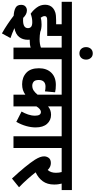

<svg xmlns="http://www.w3.org/2000/svg" viewBox="498 -1382 1007 2044"><g transform="rotate(90 1002.0 -360.5)"><path d="M216 -200Q170 -200 127 -183Q89 -209 60 -248.5Q31 -288 31 -337Q31 -389 66 -420Q84 -436 112.5 -445Q141 -454 197 -454H239V-513H0V-622H689V-513H611V0H487V-183Q469 -177 451.5 -175Q434 -173 414 -173Q408 -173 403 -173Q404 -163 404 -153Q404 -98 374.5 -60.5Q345 -23 280 -10Q336 15 386 32L336 123Q286 95 238.5 63Q191 31 148 -2Q95 -5 63.5 -22Q32 -39 32 -81Q32 -112 49.5 -127.5Q67 -143 91 -143Q133 -143 171 -103Q184 -102 196 -102Q280 -102 280 -154Q280 -176 265.5 -188Q251 -200 216 -200ZM398 -278Q449 -278 487 -292V-513H363V-359H197Q180 -359 172.5 -357Q165 -355 160 -351Q152 -345 152 -332Q152 -320 157 -310Q162 -300 169 -290Q186 -295 204 -297Q222 -299 242 -299Q287 -299 321 -285Q337 -282 357 -280Q377 -278 398 -278Z M482 -773Q482 -803 500 -823.5Q518 -844 549 -844Q579 -844 597 -823.5Q615 -803 615 -773Q615 -742 597 -722Q579 -702 549 -702Q518 -702 500 -722Q482 -742 482 -773Z M1379 -513H1113V-368Q1151 -400 1202 -400Q1261 -400 1299 -357.5Q1337 -315 1337 -236Q1337 -188 1322.5 -136Q1308 -84 1278 -30L1168 -86Q1187 -119 1199.5 -155.5Q1212 -192 1212 -230Q1212 -292 1173 -292Q1157 -292 1141 -278.5Q1125 -265 1113 -244V0H988V-126Q964 -109 938 -100.5Q912 -92 877 -92Q804 -92 755.5 -136.5Q707 -181 707 -271Q707 -353 754 -402Q801 -451 884 -451Q930 -451 963 -443L953 -335Q931 -341 902 -341Q868 -341 850 -322.5Q832 -304 832 -270Q832 -229 850.5 -214.5Q869 -200 893 -200Q923 -200 946 -216Q969 -232 988 -256V-513H676V-622H1379Z M1556 -513V0H1431V-513H1366V-622H1633V-513Z M1974 -59 1881 16Q1812 -58 1761 -120.5Q1710 -183 1681 -228Q1662 -259 1653.5 -282Q1645 -305 1645 -326Q1645 -353 1661.5 -375.5Q1678 -398 1717 -398Q1758 -398 1790 -364Q1820 -397 1820 -452Q1820 -486 1812 -513H1620V-622H2004V-513H1935Q1939 -498 1942 -478Q1945 -458 1945 -433Q1945 -360 1910 -312Q1875 -264 1815 -236Q1845 -197 1887 -149.5Q1929 -102 1974 -59Z"/></g></svg>

Font: Noto Sans Condensed
Style: Bold
Weight: 700
Width: 3
Designer: Monotype Design Team
Foundry: Monotype Imaging Inc.
Version: Version 2.013; ttfautohint (v1.8.4.7-5d5b)